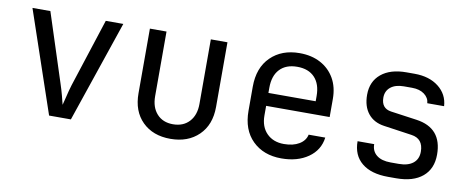

<svg xmlns="http://www.w3.org/2000/svg" viewBox="-54 -787 2509 1024"><g transform="rotate(10 1200.0 -275.0)"><path d="M241 0 54 -550H151L271 -180Q282 -147 290 -116.5Q298 -86 302 -69Q307 -86 314 -116.5Q321 -147 331 -180L451 -550H546L359 0Z M899 10Q804 10 747 -46.5Q690 -103 690 -200V-550H780V-200Q780 -140 812 -104.5Q844 -69 899 -69Q955 -69 987.5 -104.5Q1020 -140 1020 -200V-550H1110V-200Q1110 -103 1052 -46.5Q994 10 899 10Z M1500 10Q1403 10 1343.5 -48.5Q1284 -107 1284 -210V-340Q1284 -443 1343.5 -501.5Q1403 -560 1500 -560Q1565 -560 1613.5 -534Q1662 -508 1689 -461Q1716 -414 1716 -350V-252H1372V-200Q1372 -139 1407 -103.5Q1442 -68 1500 -68Q1550 -68 1582.5 -87.5Q1615 -107 1622 -140H1712Q1703 -71 1645 -30.5Q1587 10 1500 10ZM1372 -322H1628V-350Q1628 -415 1594.5 -450.5Q1561 -486 1500 -486Q1439 -486 1405.5 -450.5Q1372 -415 1372 -350Z M2078 8Q1986 8 1935.5 -33.5Q1885 -75 1885 -151H1975Q1975 -113 2002 -91.5Q2029 -70 2078 -70H2122Q2172 -70 2199.5 -92Q2227 -114 2227 -154Q2227 -225 2162 -234L2010 -256Q1954 -264 1923 -302.5Q1892 -341 1892 -404Q1892 -476 1941.5 -517Q1991 -558 2078 -558H2122Q2202 -558 2252.5 -518.5Q2303 -479 2307 -415H2216Q2214 -444 2188.5 -463Q2163 -482 2122 -482H2078Q2032 -482 2006 -461Q1980 -440 1980 -404Q1980 -346 2033 -338L2175 -318Q2315 -298 2315 -154Q2315 -77 2264.5 -34.5Q2214 8 2122 8Z"/></g></svg>

Font: JetBrainsMonoNL NFM
Style: Regular
Weight: 400
Monospace: yes
Designer: Philipp Nurullin, Konstantin Bulenkov
Foundry: JetBrains
Version: Version 2.304; ttfautohint (v1.8.4.7-5d5b);Nerd Fonts 3.3.0